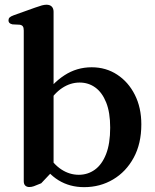

<svg xmlns="http://www.w3.org/2000/svg" viewBox="-20 -760 640 792"><path d="M201 -711.5V-58L150 -4Q129 5 119.5 8.2Q110 11.5 101 11.5Q90.5 11.5 84.2 5.5Q78 -0.5 78 -12.5V-634Q78 -646 74.2 -651.2Q70.5 -656.5 61.5 -658L31.5 -659.5Q22.5 -661.5 18.8 -665.5Q15 -669.5 15 -676Q15 -683 19.5 -687.8Q24 -692.5 36.5 -697L124.5 -728.5Q142.5 -735 153 -737.8Q163.5 -740.5 171.5 -740.5Q186 -740.5 193.5 -732.8Q201 -725 201 -711.5ZM174.5 -328.5 155 -356Q194.5 -416 245.5 -449.2Q296.5 -482.5 358 -482.5Q417 -482.5 463.2 -452.2Q509.5 -422 536.2 -369Q563 -316 563 -247Q563 -167.5 531.5 -109.5Q500 -51.5 446.5 -19.8Q393 12 327 12Q267.5 12 221.2 -16.5Q175 -45 145.5 -98.5L175 -125.5Q200 -82.5 233.5 -60.8Q267 -39 305 -39Q342 -39 371.2 -60Q400.5 -81 417.5 -124.2Q434.5 -167.5 434.5 -233.5Q434.5 -296 418 -337.2Q401.5 -378.5 373.2 -399Q345 -419.5 308.5 -419.5Q270.5 -419.5 236.5 -397Q202.5 -374.5 174.5 -328.5Z"/></svg>

Font: Fraunces Medium
Style: Regular
Weight: 500
Version: Version 1.000;[b76b70a41]